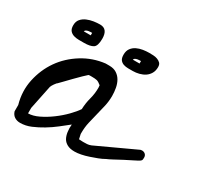

<svg xmlns="http://www.w3.org/2000/svg" viewBox="-118 -658 821 798"><g transform="rotate(30 292.0 -259.5)"><path d="M21.5 -29.3Q21.5 -32.2 21.5 -43.9Q21.5 -55.7 21.5 -59.6Q4.9 -118.2 17.1 -174.8Q29.3 -231.4 61 -276.9Q92.8 -322.3 142.1 -353Q191.4 -383.8 250 -390.6H267.6Q289.1 -390.6 303.2 -381.3Q317.4 -372.1 325.7 -357.4Q334 -342.8 337.4 -324.2Q340.8 -305.7 340.8 -287.1Q340.8 -261.7 335.4 -237.8Q330.1 -213.9 323.7 -189.5Q317.4 -165 312 -141.1Q306.6 -117.2 306.6 -90.8V-85Q307.6 -83 309.1 -73.7Q310.5 -64.5 311.5 -62.5Q313.5 -62.5 321.3 -62Q329.1 -61.5 331.1 -61.5Q340.8 -61.5 350.1 -62Q359.4 -62.5 369.1 -66.4L554.7 -152.3Q555.7 -152.3 558.1 -152.8Q560.5 -153.3 561.5 -153.3Q571.3 -153.3 577.6 -147.5Q584 -141.6 584 -131.8Q584 -127 583.5 -122.6Q583 -118.2 578.1 -114.3Q571.3 -109.4 553.2 -100.6Q535.2 -91.8 514.6 -81.1Q494.1 -70.3 476.1 -60.5Q458 -50.8 450.2 -47.9Q436.5 -40 419.9 -33.7Q403.3 -27.3 385.7 -21.5Q368.2 -15.6 351.1 -12.2Q334 -8.8 320.3 -8.8Q298.8 -8.8 285.2 -16.1Q271.5 -23.4 264.6 -35.6Q257.8 -47.9 255.4 -64.9Q252.9 -82 254.9 -100.6Q235.4 -85 212.9 -67.4Q190.4 -49.8 166 -35.2Q141.6 -20.5 116.2 -9.8Q90.8 1 64.5 1Q49.8 1 38.1 -6.3Q26.4 -13.7 21.5 -29.3ZM74.2 -49.8Q96.7 -49.8 124 -63Q151.4 -76.2 177.7 -95.7Q204.1 -115.2 225.6 -137.2Q247.1 -159.2 258.8 -176.8Q259.8 -206.1 267.1 -232.9Q274.4 -259.8 274.4 -288.1Q274.4 -290 273.9 -293.9Q273.4 -297.9 273.4 -299.8Q260.7 -310.5 252 -312.5Q243.2 -314.5 228.5 -314.5Q226.6 -314.5 220.2 -314.5Q213.9 -314.5 211.9 -313.5Q206.1 -308.6 192.4 -295.4Q178.7 -282.2 163.6 -266.6Q148.4 -251 135.3 -237.3Q122.1 -223.6 117.2 -218.8Q116.2 -218.8 113.3 -215.3Q110.4 -211.9 106.9 -207Q103.5 -202.1 101.1 -197.8Q98.6 -193.4 97.7 -190.4L74.2 -76.2ZM53.7 -460.9Q53.7 -479.5 63.5 -490.7Q73.2 -502 87.9 -508.3Q102.5 -514.6 119.1 -517.1Q135.7 -519.5 149.4 -519.5Q186.5 -519.5 186.5 -472.7Q186.5 -437.5 172.4 -428.7Q158.2 -419.9 128.9 -419.9Q118.2 -419.9 105 -419.9Q91.8 -419.9 80.1 -423.3Q68.4 -426.8 61 -435.5Q53.7 -444.3 53.7 -460.9ZM137.7 -472.7Q135.7 -472.7 130.9 -472.7Q126 -472.7 120.6 -471.7Q115.2 -470.7 110.4 -468.3Q105.5 -465.8 104.5 -460.9H137.7ZM295.9 -460Q295.9 -478.5 304.7 -490.2Q313.5 -502 326.7 -508.3Q339.8 -514.6 355.5 -517.1Q371.1 -519.5 384.8 -519.5Q393.6 -519.5 404.3 -519Q415 -518.6 424.3 -515.1Q433.6 -511.7 439.9 -505.4Q446.3 -499 446.3 -486.3Q446.3 -468.8 439 -456.1Q431.6 -443.4 419.9 -435.5Q408.2 -427.7 393.1 -423.8Q377.9 -419.9 363.3 -419.9Q352.5 -419.9 340.8 -419.9Q329.1 -419.9 318.8 -423.3Q308.6 -426.8 302.2 -435.1Q295.9 -443.4 295.9 -460ZM372.1 -472.7Q370.1 -472.7 365.7 -472.7Q361.3 -472.7 356 -471.7Q350.6 -470.7 345.7 -468.3Q340.8 -465.8 339.8 -460.9H372.1Z"/></g></svg>

Font: Cedarville Cursive
Style: Regular
Weight: 400
Designer: Kimberly Geswein
Foundry: Kimberly Geswein
Version: Version 1.001 2010